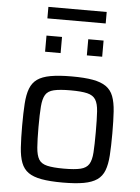

<svg xmlns="http://www.w3.org/2000/svg" viewBox="-58 -895 693 948"><g transform="rotate(5 288.5 -421.0)"><path d="M288 8Q225 8 183.5 0.5Q142 -7 118 -24Q94 -41 82.5 -71Q71 -101 68 -146.5Q65 -192 65 -255Q65 -318 68 -363.5Q71 -409 82.5 -439Q94 -469 118 -486Q142 -503 183.5 -510.5Q225 -518 288 -518Q352 -518 393 -510.5Q434 -503 458.5 -486Q483 -469 494.5 -439Q506 -409 509 -363.5Q512 -318 512 -255Q512 -192 509 -146.5Q506 -101 494.5 -71Q483 -41 458.5 -24Q434 -7 393 0.5Q352 8 288 8ZM288 -61Q342 -61 371 -68Q400 -75 412.5 -95Q425 -115 427.5 -153.5Q430 -192 430 -255Q430 -318 427.5 -356.5Q425 -395 412.5 -415Q400 -435 371 -442Q342 -449 288 -449Q235 -449 205.5 -442Q176 -435 164 -415Q152 -395 149 -356.5Q146 -318 146 -255Q146 -192 149 -153.5Q152 -115 164 -95Q176 -75 205.5 -68Q235 -61 288 -61ZM146 -628V-708H223V-628ZM353 -628V-708H429V-628ZM143 -793V-850H432V-793Z"/></g></svg>

Font: Saira Thin
Style: Regular
Weight: 400
Version: Version 1.101